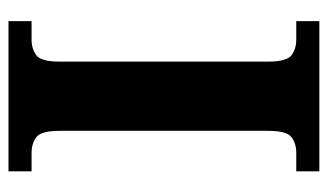

<svg xmlns="http://www.w3.org/2000/svg" viewBox="-176 -578 754 441"><g transform="rotate(-90 200.5 -357.0)"><path d="M28 0V-53H70Q92 -53 106.5 -64Q121 -75 121 -118V-596Q121 -639 106.5 -650Q92 -661 70 -661H28V-714H373V-661H331Q309 -661 294.5 -650Q280 -639 280 -596V-118Q280 -75 294.5 -64Q309 -53 331 -53H373V0Z"/></g></svg>

Font: Noto Serif Khojki
Style: Regular
Weight: 400
Designer: Juan Bruce
Version: Version 2.002